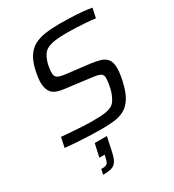

<svg xmlns="http://www.w3.org/2000/svg" viewBox="-224 -820 1089 1204"><g transform="rotate(-30 321.0 -217.5)"><path d="M299.5 8Q257.4 8 210.5 6.2Q163.6 4.5 118.7 1.2Q73.8 -2.1 37.3 -5.6L52.3 -77Q87 -74 127 -71Q167 -68 204.9 -66Q242.8 -64 270.7 -64Q305.2 -64 330.8 -65.3Q356.5 -66.6 377 -70.8Q397.5 -75 414.7 -84.2Q429.8 -92.5 441 -109.5Q452.2 -126.5 460.3 -147.1Q468.4 -167.8 473 -189Q477.7 -210.2 479.9 -227.7Q482.1 -245.2 482.1 -254.2Q482.1 -273 473.5 -282.4Q464.8 -291.7 444.1 -296.6Q423.4 -301.5 386.8 -305.5L219.2 -326.7Q156.2 -334.3 133.9 -361.5Q111.6 -388.7 111.6 -433.8Q111.6 -451.8 114.5 -473.8Q117.5 -495.8 122.9 -520Q135.6 -577 158.7 -612Q181.9 -646.9 215.9 -665Q249.8 -683 296.2 -689.5Q342.5 -696 401.5 -696Q443.2 -696 485.9 -694.2Q528.6 -692.5 566.1 -688.9Q603.6 -685.4 628.3 -680.3L613.7 -611.4Q586.1 -615.4 550.8 -618.2Q515.5 -621 479.2 -622.5Q442.9 -624 410.8 -624Q373.7 -624 346.2 -621.7Q318.8 -619.5 298.9 -614.6Q278.9 -609.7 263.1 -600.9Q247.4 -592 235.6 -574.9Q223.8 -557.8 216.5 -536.3Q209.1 -514.8 205.7 -493.2Q202.3 -471.7 202.3 -453.1Q202.3 -427 218.6 -417.2Q235 -407.5 276.8 -402.5L437.5 -383.4Q478.6 -378.4 509 -369.5Q539.4 -360.7 556.4 -339Q573.4 -317.2 573.4 -272.3Q573.4 -260.9 571.9 -247.2Q570.5 -233.4 567.7 -217.7Q565 -201.9 561 -184Q546 -116.3 521.9 -77.3Q497.8 -38.2 464.9 -19.9Q431.9 -1.5 390.7 3.2Q349.4 8 299.5 8ZM162.3 261.1 170.1 223.8Q190 223.8 200.9 220.8Q211.9 217.8 218.3 208.4Q224.6 199 228 180.6L233.8 156.3H195.3L216.3 62H304.2L285.3 151Q278.6 184.4 270.4 206Q262.2 227.6 249.4 239.8Q236.5 251.9 215.6 256.5Q194.8 261.1 162.3 261.1Z"/></g></svg>

Font: Saira Thin
Style: Italic
Weight: 100
Italic angle: -12°
Designer: Hector Gatti with collaboration of the Omnibus-Type team
Foundry: Omnibus-Type
Version: Version 1.101